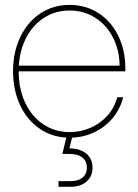

<svg xmlns="http://www.w3.org/2000/svg" viewBox="-20 -543 552 768"><path d="M32.2 -257.8Q32.2 -334 61 -394.5Q89.8 -455.1 141.4 -489.3Q192.9 -523.4 258.8 -523.4Q323.7 -523.4 374.5 -490.2Q425.3 -457 453.4 -399.2Q481.4 -341.3 481.4 -269.5V-257.8H43.9V-280.3H466.8L458.5 -276.4Q458.5 -340.8 432.4 -392.1Q406.2 -443.4 360.6 -472.2Q314.9 -501 258.8 -501Q199.7 -501 153.3 -470Q106.9 -439 80.8 -384Q54.7 -329.1 54.7 -258.8V-257.8Q54.7 -187.5 80.8 -132.1Q106.9 -76.7 153.3 -45.7Q199.7 -14.6 258.8 -14.6Q302.2 -14.6 341.8 -31.7Q381.3 -48.8 409.7 -80.6Q438 -112.3 449.2 -154.3H472.7Q460.9 -106 429.4 -69.1Q397.9 -32.2 353.5 -12.2Q309.1 7.8 258.8 7.8Q192.9 7.8 141.4 -26.4Q89.8 -60.5 61 -121.1Q32.2 -181.6 32.2 -257.8ZM213.9 181.6H261.7Q293 181.6 310.3 167.2Q327.6 152.8 327.6 127.4Q327.6 102.1 309.8 87.4Q292 72.8 258.3 72.8H229.5L249 -8.8H270V0L257.8 50.3Q301.3 51.3 325.7 71.8Q350.1 92.3 350.1 127.4Q350.1 162.6 326.2 183.3Q302.2 204.1 261.7 204.1H213.9Z"/></svg>

Font: Intratopia Thin
Style: Regular
Weight: 100
Designer: Rasmus Andersson
Foundry: rsms
Version: Version 3.000;Glyphs 3.2.3 (3260)